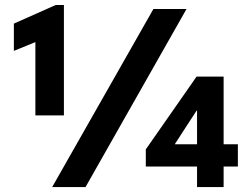

<svg xmlns="http://www.w3.org/2000/svg" viewBox="-20 -756 1018 776"><path d="M123 -585.9 36.1 -550.3V-660.6L205.1 -735.8H238.3V-289.6H123ZM600.1 -719.7H733.9L325.7 0H190.9ZM776.4 -83H569.3V-152.3L774.4 -446.3H883.8V-172.9H941.4V-83H883.8V0H776.4ZM776.4 -172.9V-308.6H774.4L730.5 -241.2L687.5 -174.8V-172.9Z"/></svg>

Font: Reddit Sans Strawberry ExBold
Style: Regular
Weight: 800
Designer: Stephen Hutchings
Foundry: Reddit
Version: Version 1.013